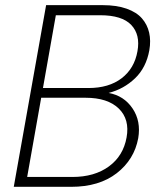

<svg xmlns="http://www.w3.org/2000/svg" viewBox="-20 -722 619 742"><path d="M469.2 -190.9Q481.9 -260.7 439 -302.5Q396 -344.2 311 -344.2H139.2L85 -38.1H259.8Q345.2 -38.1 400.9 -78.9Q456.5 -119.6 469.2 -190.9ZM511.2 -523.9Q522.9 -587.9 487.3 -625.5Q451.7 -663.1 367.2 -663.1H195.8L146 -381.8H321.8Q400.9 -381.8 450.2 -419.7Q499.5 -457.5 511.2 -523.9ZM514.2 -188Q499 -105.5 431.2 -52.7Q363.3 0 254.9 0H33.2L158.2 -702.1H377Q430.7 -702.1 469.2 -688.5Q507.8 -674.8 528.6 -650.9Q549.3 -627 556.4 -595.9Q563.5 -564.9 557.1 -527.8Q544.9 -460.4 501.7 -419.2Q458.5 -377.9 399.9 -362.8Q459 -352.1 492.2 -303Q525.4 -253.9 514.2 -188Z"/></svg>

Font: SVN-Poppins ExtraLight
Style: Italic
Weight: 200
Italic angle: -10°
Designer: Ninad Kale (Devanagari), Jonny Pinhorn (Latin)
Foundry: Indian Type Foundry
Version: Version 3.002 2017